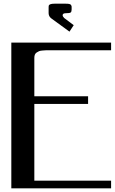

<svg xmlns="http://www.w3.org/2000/svg" viewBox="-20 -1023 623 1043"><path d="M244.1 -982.4Q244.1 -990.2 245.4 -993.7Q246.6 -997.1 253.7 -1000Q260.7 -1002.9 275.4 -1002.9H337.9Q349.1 -1002.9 356 -1001.5Q362.8 -1000 365.5 -996.3Q368.2 -992.7 368.7 -990.2Q369.1 -987.8 369.1 -982.4V-971.7Q369.1 -959.5 364 -955.3Q358.9 -951.2 337.9 -951.2Q320.3 -951.2 320.3 -940.4Q320.3 -933.6 328.6 -925.3L380.4 -886.2L357.4 -851.1L257.8 -923.8Q244.6 -934.1 244.1 -951.2ZM583.5 -750H250Q235.8 -750 228.8 -749.8Q221.7 -749.5 210 -748.5Q198.2 -747.6 192.1 -744.9Q186 -742.2 179.2 -737.8Q172.4 -733.4 169.4 -726.1Q166.5 -718.8 166.5 -708.5V-500H458.5V-458.5H166.5V-41.5H583.5V0H41.5V-791.5H583.5Z"/></svg>

Font: Gputeks
Style: Bold
Weight: 600
Width: 8
Version: Version 0.9